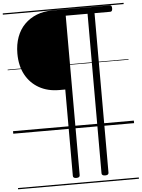

<svg xmlns="http://www.w3.org/2000/svg" viewBox="-80 -1009 1113 1507"><g transform="rotate(-5 476.0 -255.0)"><path d="M463 389Q437 389 437 370V-310H389Q299 -310 231 -348.5Q163 -387 125 -457Q87 -527 87 -624Q87 -695 108.5 -753.5Q130 -812 170.5 -852.5Q211 -893 266 -915Q321 -937 389 -937H842Q850 -937 854.5 -932Q859 -927 859 -913Q859 -899 854.5 -893Q850 -887 842 -887H718V370Q718 389 691 389Q663 389 663 370V-887H491V370Q491 389 463 389ZM0 428H952V438H0ZM0 -20H952V0H0ZM0 -505H952V-500H0ZM0 -948H952V-938H0Z"/></g></svg>

Font: Playwrite US Modern Guides
Style: Regular
Weight: 400
Designer: Veronika Burian, José Scaglione
Foundry: TypeTogether
Version: Version 1.003